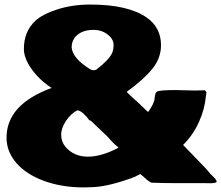

<svg xmlns="http://www.w3.org/2000/svg" viewBox="-20 -777 959 832"><path d="M743.2 -386.7 821.3 -384.8H822.3Q854.5 -384.8 867.7 -385.7Q871.6 -383.3 874.5 -376.5L872.1 -359.4Q867.2 -303.7 842 -248Q816.9 -192.4 773.4 -148.9L868.7 -50.3Q882.3 -35.6 891.6 -23.4L901.4 -14.2Q918 2 918.9 9.3Q918.9 17.1 889.6 17.1L866.7 16.6H740.2Q684.6 16.6 635.7 14.6Q619.6 5.9 606.9 -6.8L587.9 -22.9L562 -9.8Q457.5 29.3 387.7 33.7L344.2 35.2Q247.6 35.2 170.4 6.8Q93.3 -21.5 50.8 -70.8Q8.3 -120.1 8.3 -180.7Q8.3 -324.2 203.6 -396Q151.4 -429.7 117.4 -477.1Q83.5 -524.4 83.5 -564.9Q83.5 -640.6 133.3 -687Q163.6 -715.3 228.5 -736.3Q293.5 -757.3 371.1 -757.3Q535.2 -757.3 616.2 -700.7Q677.7 -657.2 677.7 -581.1Q677.7 -525.4 640.4 -479Q603 -432.6 528.8 -378.9Q554.7 -353 568.8 -341.3V-341.8L621.6 -291.5Q648.4 -327.6 650.1 -351.8Q651.9 -376 661.6 -380.9Q674.3 -386.7 743.2 -386.7ZM494.1 -137.2Q473.1 -153.8 461.4 -167.5Q449.7 -181.2 446.8 -184.1L373 -254.4Q366.7 -254.4 363.5 -260.5Q360.4 -266.6 344 -282.5Q327.6 -298.3 314.9 -298.8Q288.6 -286.1 266.8 -254.4Q245.1 -222.7 245.1 -192.6Q245.1 -162.6 264.6 -139.6Q301.3 -98.1 360.8 -98.1Q420.4 -98.1 494.1 -137.2ZM372.1 -476.1 371.6 -476.6Q377.9 -472.7 384.8 -472.7Q391.6 -472.7 397 -475.1Q452.1 -517.1 465.8 -547.4Q472.2 -562 472.2 -582.5Q472.2 -603 455.6 -619.6Q427.7 -647.5 385 -647.5Q342.3 -647.5 316.4 -626.7Q290.5 -606 290.5 -570.8Q295.4 -522.9 372.1 -476.1Z"/></svg>

Font: Bowlby One
Style: Regular
Weight: 400
Designer: vernon adams
Foundry: vernon adams
Version: Version 1.000